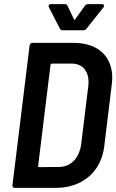

<svg xmlns="http://www.w3.org/2000/svg" viewBox="-20 -907 562 927"><path d="M216 -872 269 -769C271 -764 276 -761 282 -761H383C389 -761 395 -764 398 -769L480 -872C485 -880 482 -887 474 -887H405C399 -887 394 -885 390 -879L343 -814C341 -810 338 -810 337 -814L306 -879C304 -885 299 -887 293 -887H224C216 -887 212 -880 216 -872ZM50 0H251C377 0 468 -78 483 -198L520 -502C535 -622 463 -700 337 -700H136C130 -700 124 -695 123 -688L40 -12C39 -5 44 0 50 0ZM164 -105 224 -595C225 -598 227 -600 230 -600H326C383 -600 415 -557 406 -489L372 -211C363 -143 321 -101 266 -101L168 -100C166 -100 164 -102 164 -105Z"/></svg>

Font: Barlow Semi Condensed SemiBold
Style: Italic
Weight: 600
Width: 4
Italic angle: -7°
Designer: Jeremy Tribby
Foundry: Tribby Type
Version: Version 1.422;hotconv 1.0.109;makeotfexe 2.5.65596